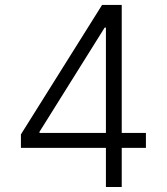

<svg xmlns="http://www.w3.org/2000/svg" viewBox="-20 -747 666 767"><path d="M63.6 -156.2V-210.2L387.8 -727.3H466.3V-215.9H562.9V-156.2H466.3V0H403.1V-156.2ZM403.1 -215.9V-636.7H398.1L137.8 -220.5V-215.9Z"/></svg>

Font: Inter UI Light
Style: Regular
Weight: 300
Designer: Rasmus Andersson
Foundry: rsms
Version: 3.2;8d6f07862